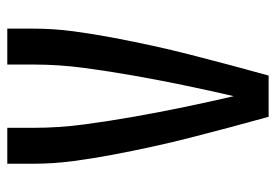

<svg xmlns="http://www.w3.org/2000/svg" viewBox="-138 -638 775 540"><g transform="rotate(-90 250.0 -367.5)"><path d="M192 0Q177 -54 162.5 -108.5Q148 -163 134 -217.5Q120 -272 108 -327Q96 -382 85.5 -437.5Q75 -493 67.5 -549Q60 -605 60 -662V-735H161V-662Q161 -590 170.5 -519Q180 -448 192.5 -377.5Q205 -307 219.5 -237Q234 -167 250 -98Q266 -167 280.5 -237Q295 -307 307.5 -377.5Q320 -448 329.5 -519Q339 -590 339 -662V-735H440V-662Q440 -605 432.5 -549Q425 -493 414.5 -437.5Q404 -382 392 -327Q380 -272 366 -217.5Q352 -163 337.5 -108.5Q323 -54 308 0Z"/></g></svg>

Font: iosevka_custom_sans_ss08 SmBd
Style: Regular
Weight: 600
Designer: Belleve Invis
Foundry: Belleve Invis
Version: Version 10.3.0; ttfautohint (v1.8.3)